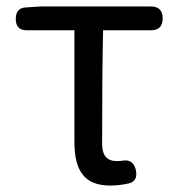

<svg xmlns="http://www.w3.org/2000/svg" viewBox="-20 -563 553 596"><path d="M322 13Q262 13 236 -22Q211 -54 211 -122V-469H63Q29 -469 29 -504Q29 -539 61 -540L107 -543H296H448Q485 -543 485 -506Q485 -469 448 -469H300Q297 -346 297 -116Q297 -63 342 -63Q354 -63 359 -64Q394 -71 402 -34Q408 -1 381 6Q351 13 322 13Z"/></svg>

Font: GenSenRounded JP R
Style: Regular
Weight: 400
Version: Version 1.501;PS 1;hotconv 16.6.51;makeotf.lib2.5.65220